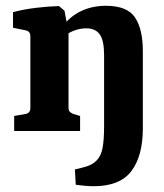

<svg xmlns="http://www.w3.org/2000/svg" viewBox="-20 -453 568 664"><path d="M304 191Q290 191 273 189.5Q256 188 242 186L239 133Q258 129 279.5 122.5Q301 116 315 101Q329 87 334.5 59.5Q340 32 340 -19V-262Q340 -313 325 -334Q310 -355 278 -355Q256 -355 234.5 -346.5Q213 -338 193 -321L194 -358Q221 -396 260 -414.5Q299 -433 346 -433Q420 -433 447 -392.5Q474 -352 474 -276V-9Q474 86 434.5 138.5Q395 191 304 191ZM29 0V-52L69 -59Q85 -62 85 -80V-327Q85 -345 69 -348L25 -357V-411Q63 -421 105 -426Q147 -431 184 -432L203 -416L217 -342V-80Q217 -71 221.5 -66.5Q226 -62 233 -59L257 -52V0Z"/></svg>

Font: Yrsa
Style: Regular
Weight: 400
Designer: Anna Giedrys (Yrsa+Rasa design), David Brezina (Yrsa art-direction, Rasa art-direction, design)
Foundry: Rosetta Type Foundry
Version: Version 2.004